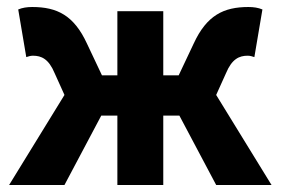

<svg xmlns="http://www.w3.org/2000/svg" viewBox="-20 -528 801 548"><path d="M6 0H164L269 -198H315V0H446V-198H492L597 0H755L597 -257L625 -319C642 -360 663 -369 687 -369C694 -369 700 -367 706 -365L729 -501C717 -506 704 -508 689 -508C618 -508 570 -484 533 -404L490 -313H446V-496H315V-313H271L228 -404C191 -484 143 -508 72 -508C57 -508 44 -506 32 -501L55 -365C61 -367 67 -369 74 -369C98 -369 119 -360 136 -319L164 -257Z"/></svg>

Font: Giro Sans Regular
Style: Bold
Weight: 700
Designer: Paul D. Hunt
Foundry: Adobe Systems Incorporated
Version: Version 1.000;PS 1.0;hotconv 1.0.88;makeotf.lib2.5.647800